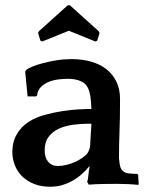

<svg xmlns="http://www.w3.org/2000/svg" viewBox="-20 -700 557 731"><path d="M312 -7Q315 -16 316.5 -33Q318 -50 321 -64L320 -67Q308 -52 292.5 -38Q277 -24 258 -13Q239 -2 217.5 4.5Q196 11 172 11Q136 11 109 0Q82 -11 64 -29Q46 -47 36.5 -71Q27 -95 27 -121Q27 -160 44 -189Q61 -218 89 -236Q115 -253 150 -262.5Q185 -272 218 -277Q251 -282 278 -283.5Q305 -285 314 -285H328Q327 -316 324 -333.5Q321 -351 316 -363Q307 -383 286.5 -391.5Q266 -400 238 -400Q221 -400 201.5 -397.5Q182 -395 165 -388Q148 -381 135.5 -368.5Q123 -356 121 -336L117 -333H85L76 -427L79 -433Q85 -439 102 -446Q119 -453 143 -459.5Q167 -466 195.5 -470.5Q224 -475 253 -475Q292 -475 326 -465.5Q360 -456 384.5 -437Q409 -418 423 -389.5Q437 -361 437 -323Q437 -282 436.5 -253Q436 -224 435 -199Q434 -174 433.5 -150.5Q433 -127 433 -98Q435 -75 438 -65Q441 -55 448 -49Q456 -41 472.5 -39.5Q489 -38 503 -38L506 -34L508 0L507 4Q490 2 468 1Q446 0 427 0Q399 0 371 0.5Q343 1 318 3ZM312 -115Q315 -120 318.5 -127Q322 -134 323 -144L328 -229H319Q288 -229 258 -225Q228 -221 204 -210Q180 -199 165 -179Q150 -159 150 -127Q150 -100 163.5 -84Q177 -68 200 -68Q217 -68 234.5 -72.5Q252 -77 267 -84Q282 -91 294 -99.5Q306 -108 312 -115ZM246 -680 356 -581 359 -574 350 -545 343 -542 242 -583 141 -542 134 -545 125 -574 128 -581 238 -680Z"/></svg>

Font: QuattrocentoBold
Style: Bold
Weight: 700
Designer: Pablo Impallari
Foundry: Pablo Impallari, Igino Marini, Branda Gallo
Version: Version 2.000